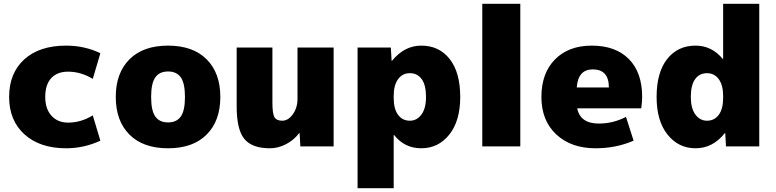

<svg xmlns="http://www.w3.org/2000/svg" viewBox="-20 -770 4082 1010"><path d="M468 -163 508 -30Q422 10 328 10Q190 10 109 -63Q28 -136 28 -260Q28 -385 107.5 -457.5Q187 -530 328 -530Q425 -530 508 -490L468 -355Q406 -393 338 -393Q281 -393 249.5 -359Q218 -325 218 -260Q218 -197 251 -161Q284 -125 338 -125Q406 -125 468 -163Z M661 -458Q733 -530 864 -530Q995 -530 1067 -458Q1139 -386 1139 -260Q1139 -134 1067 -62Q995 10 864 10Q733 10 661 -62Q589 -134 589 -260Q589 -386 661 -458ZM797 -157Q819 -126 864 -126Q909 -126 931 -157Q953 -188 953 -260Q953 -332 931 -363Q909 -394 864 -394Q819 -394 797 -363Q775 -332 775 -260Q775 -188 797 -157Z M1554 -70Q1526 -33 1484.5 -11.5Q1443 10 1400 10Q1306 10 1265.5 -39Q1225 -88 1225 -210V-520H1413V-230Q1413 -172 1424 -153.5Q1435 -135 1465 -135Q1496 -135 1520.5 -169Q1545 -203 1545 -250V-520H1735V0H1560L1556 -70Z M2036 -520 2040 -450H2042Q2107 -530 2196 -530Q2290 -530 2345.5 -459.5Q2401 -389 2401 -260Q2401 -134 2343.5 -62Q2286 10 2196 10Q2108 10 2053 -60H2051V220H1861V-520ZM2221 -260Q2221 -322 2198.5 -353.5Q2176 -385 2136 -385Q2097 -385 2074 -353.5Q2051 -322 2051 -265V-255Q2051 -197 2074 -166Q2097 -135 2136 -135Q2173 -135 2197 -167.5Q2221 -200 2221 -260Z M2517 0V-750H2717V0Z M3014 -310H3183Q3183 -405 3098 -405Q3021 -405 3014 -310ZM3016 -200Q3033 -120 3130 -120Q3205 -120 3273 -155L3313 -30Q3221 10 3113 10Q2984 10 2906 -63Q2828 -136 2828 -260Q2828 -385 2899.5 -457.5Q2971 -530 3093 -530Q3218 -530 3288 -459.5Q3358 -389 3358 -260Q3358 -233 3353 -200Z M3434 -260Q3434 -389 3489.5 -459.5Q3545 -530 3639 -530Q3724 -530 3782 -460H3784V-750H3974V0H3799L3795 -70H3793Q3730 10 3639 10Q3549 10 3491.5 -62Q3434 -134 3434 -260ZM3614 -260Q3614 -200 3638 -167.5Q3662 -135 3699 -135Q3738 -135 3761 -166Q3784 -197 3784 -255V-265Q3784 -322 3761 -353.5Q3738 -385 3699 -385Q3659 -385 3636.5 -353.5Q3614 -322 3614 -260Z"/></svg>

Font: M PLUS 1p Black
Style: Regular
Weight: 900
Version: Version 1.061